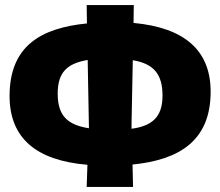

<svg xmlns="http://www.w3.org/2000/svg" viewBox="-20 -704 874 762"><path d="M816 -340C816 -503 714 -594 510 -613L511 -684H324L325 -611C143 -593 18 -522 18 -323C18 -158 121 -67 327 -50L324 38H508L506 -51C687 -69 816 -142 816 -340ZM209 -332C209 -417 246 -452 328 -466L333 -195C249 -208 209 -244 209 -332ZM502 -193V-210L507 -465C591 -451 625 -409 625 -324C625 -239 583 -204 502 -193Z"/></svg>

Font: Luna Sans Black
Style: Regular
Weight: 900
Designer: Juan Pablo del Peral
Foundry: Huerta Tipografica
Version: Version 2.001; ttfautohint (v1.5)